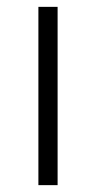

<svg xmlns="http://www.w3.org/2000/svg" viewBox="-20 -540 279 560"><path d="M92 0H148V-520H92Z"/></svg>

Font: Fixel Display Light
Style: Regular
Weight: 300
Designer: AlfaBravo + MacPaw
Foundry: Kyrylo Tkachov, Marchela Mozhyna, Serhii Makarenko, Maria Weinstein, Zakhar Kryvoshyya
Version: Version 1.211